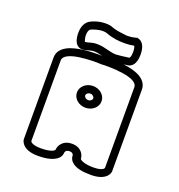

<svg xmlns="http://www.w3.org/2000/svg" viewBox="-132 -798 883 948"><g transform="rotate(20 310.0 -323.5)"><path d="M198.3 -630.8C201.1 -633.7 202.1 -633.6 205 -634.8C213.9 -638.5 238.5 -648 262.6 -648C271.9 -648 279.9 -646.9 286.1 -644.2C319.1 -631.2 352.7 -628 378.9 -628C403.4 -628 422.1 -630.5 432.1 -632.9C434.3 -629.7 438 -621.5 438 -601.5C438 -577.6 432.6 -571.1 430.1 -568.8C404.9 -565.2 371.7 -561 360.8 -561C347.1 -561 327 -565.8 300.2 -572.5C283.1 -576.9 269.2 -578 257 -578C240.6 -578 228.2 -574.4 218.2 -571.6C210.2 -569.2 203.8 -567.5 197.1 -567.1C193.9 -572.8 190 -590.8 190 -599.5C190 -618.3 195.1 -626.9 198.3 -630.8ZM288.1 -534.5C292.7 -533.4 297.1 -532.3 301.2 -531.3C296.2 -531.6 291.2 -532 284 -532C244.5 -532 167.3 -529.9 120.1 -504.5C96.3 -491.7 78 -471.5 78 -442.5V-14.1C78 -10.7 79 0.4 88.6 12C100.7 27.3 125.1 41 171.5 41C214.3 41 250.9 33.4 272.2 14.4C287.1 1.3 287.7 -12.9 287.7 -15.5C287.7 -16 287.8 -34 310 -34C330.9 -34 332.3 -20.7 332.3 -16.5C332.3 -14.1 332.6 0.9 347.6 14.3C369.6 34.9 407.6 40 448.5 40C484.7 40 507.4 31.8 521.6 20.8C539.4 7.5 542 -8.5 542 -13.8V-442.3C542 -471.7 523.7 -491.9 499.9 -504.8C475.6 -517.9 444.5 -524.7 414.4 -528.2C421.5 -529.1 428.2 -530 434.7 -531C440.7 -531.4 453.1 -534.3 463.1 -547.8C471.3 -558.9 477 -576.1 477 -602.5C477 -629.8 470.7 -647.3 461.9 -658.3C450.9 -672.2 437.8 -674 433.5 -674C433.1 -684 432.7 -684 432.3 -674C415.5 -670.8 409.8 -667.1 379.8 -667C361.2 -669.7 327.1 -671.7 303.3 -680.9C289.4 -687 275.7 -688 262.6 -688C224.7 -688 194.3 -674.1 186.9 -669.7C177.7 -665.7 151 -648 151 -599.5V-598.5C151 -598.1 151 -597.7 151 -597.3C151 -589.1 151.3 -564.5 162.8 -546.2C169 -536.3 179.6 -528 194.5 -528C219.9 -528 233.3 -539 257 -539C264.8 -539 274.7 -538.1 288.1 -534.5ZM310 -376.5C274.6 -376.5 245.4 -351.3 245.4 -320V-319C245.4 -287.7 274.6 -262.5 310 -262.5C345.4 -262.5 374.6 -287.7 374.6 -319V-320C374.6 -351.3 345.4 -376.5 310 -376.5ZM333.7 -492C362.2 -492 416.5 -490.4 454.4 -479.9C485.4 -471.2 503 -458.1 503 -440.2V-16.9C502.6 -15.1 501.3 -11.4 494.1 -7.4C487 -3.3 473.4 1 448.5 1C405.2 1 386.1 -8.4 379.2 -13.7C376.6 -16 375.9 -17.2 375.7 -17.8C375.6 -37.3 359.8 -73 310 -73C260.9 -73 243.9 -37.7 243.2 -17.8C242.6 -16 240.6 -12.3 231.3 -8.1C221.3 -3.6 202.5 1 171.5 1C136.2 1 123.3 -7.5 118.9 -12C116.7 -14.3 116.1 -15.6 116 -16.1V-440.2C116 -458 133.8 -471.2 165 -479.9C203.2 -490.4 257.8 -492 286.3 -492C296.2 -492 300.7 -491 310 -491C319.3 -491 323.8 -492 333.7 -492ZM310 -336.5C322 -336.5 331.2 -327.5 331.2 -319C331.2 -310.9 322.6 -302.5 310 -302.5C298 -302.5 288.8 -311.5 288.8 -320C288.8 -328.1 297.4 -336.5 310 -336.5ZM375.7 -8.1C375.7 -8.1 375.7 -8 375.7 -8C375.7 -8 375.7 -8.1 375.7 -8.1Z"/></g></svg>

Font: Platiipus Bold
Style: Bold
Weight: 400
Version: Version 001.000